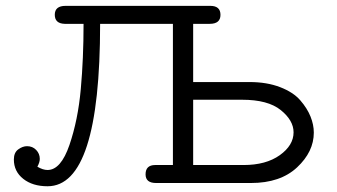

<svg xmlns="http://www.w3.org/2000/svg" viewBox="-20 -631 1163 662"><path d="M27.8 -81.1Q27.8 -105 43 -116Q58.1 -127 73.2 -127Q92.3 -127 104.7 -114Q117.2 -101.1 117.2 -83Q117.2 -71.8 108.9 -56.2Q127.9 -44.9 144 -44.9Q189.9 -44.9 219.5 -131.3Q249 -217.8 258.5 -323.5Q268.1 -429.2 268.1 -548.8H203.1Q168.9 -549.8 168.9 -580.1Q168.9 -610.8 206.1 -610.8H705.1Q740.2 -610.8 740.2 -579.8Q740.2 -548.8 703.1 -548.8H646V-348.1H840.8Q899.9 -348.1 945.6 -330.6Q991.2 -313 1015.1 -285.4Q1039.1 -257.8 1050.5 -229.5Q1062 -201.2 1062 -173.8Q1062 -107.9 1004.4 -54Q946.8 0 845.2 0H518.1Q481.9 0 481.9 -29.8Q481.9 -62 515.1 -62H576.2V-548.8H325.2Q325.2 11.2 144 11.2Q92.3 11.2 60.1 -14.4Q27.8 -40 27.8 -81.1ZM646 -62H819.8Q897 -62 944.6 -95.9Q992.2 -129.9 992.2 -174.8Q992.2 -215.8 948 -251.5Q903.8 -287.1 814.9 -287.1H646Z"/></svg>

Font: CMU Typewriter Text Variable Width
Style: Medium
Weight: 500
Version: Version 0.7.0